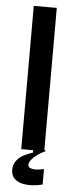

<svg xmlns="http://www.w3.org/2000/svg" viewBox="-57 -690 344 881"><g transform="rotate(5 115.0 -249.5)"><path d="M62 0V-660H168V0ZM174 153Q153 159 127.5 160.5Q102 162 80 157Q58 152 43.5 137.5Q29 123 29 98Q29 73 42.5 55.5Q56 38 76.5 27.5Q97 17 117 11V-5H173V0Q139 16 120 35Q101 54 101 67Q101 78 109 82Q117 86 129 87Q141 88 153.5 85.5Q166 83 174 82Z"/></g></svg>

Font: Bricolage Grotesque Condensed Medium
Style: Regular
Weight: 500
Width: 3
Designer: Mathieu Triay
Foundry: Atelier Triay
Version: Version 1.000;gftools[0.9.30]